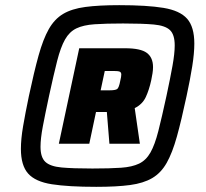

<svg xmlns="http://www.w3.org/2000/svg" viewBox="-20 -716 797 744"><path d="M353 8Q245 8 181 -2Q117 -12 89 -43.5Q61 -75 61 -139Q61 -177 69.5 -227Q78 -277 92 -344Q112 -438 129.5 -501Q147 -564 169 -603Q191 -642 224.5 -662Q258 -682 310.5 -689Q363 -696 442 -696Q550 -696 613.5 -685.5Q677 -675 705 -643.5Q733 -612 733 -547Q733 -510 725 -459.5Q717 -409 703 -344Q683 -250 665.5 -187Q648 -124 626 -85Q604 -46 570 -26Q536 -6 484 1Q432 8 353 8ZM338 -63Q406 -63 449 -66Q492 -69 519 -82Q546 -95 563 -125Q580 -155 593.5 -208Q607 -261 625 -344Q640 -414 648.5 -461.5Q657 -509 657 -540Q657 -582 638.5 -599.5Q620 -617 576 -621Q532 -625 457 -625Q390 -625 346.5 -622Q303 -619 276 -606Q249 -593 232 -563Q215 -533 201.5 -480Q188 -427 170 -344Q155 -274 146 -226.5Q137 -179 137 -147Q137 -106 156 -88.5Q175 -71 219 -67Q263 -63 338 -63ZM208 -159 287 -529H465Q525 -529 549 -511Q573 -493 573 -456Q573 -445 571 -432Q569 -419 566 -405Q558 -368 545 -340Q532 -312 502 -297L522 -159H404L394 -282H352L326 -159ZM370 -366H404Q427 -366 434 -371Q441 -376 446 -403Q448 -411 449 -417Q450 -423 450 -427Q450 -436 443.5 -438.5Q437 -441 419 -441H386Z"/></svg>

Font: Saira Black
Style: Italic
Weight: 900
Italic angle: -12°
Designer: Hector Gatti with collaboration of the Omnibus-Type team
Foundry: Omnibus-Type
Version: Version 1.100; ttfautohint (v1.8.3)